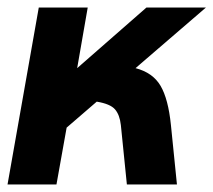

<svg xmlns="http://www.w3.org/2000/svg" viewBox="-36 -490 567 510"><path d="M418 -158 434 0H301L285 -158Q282 -185 269.5 -199.5Q257 -214 221 -220L141 -151L114 0H-16L67 -470H197L169 -309L353 -470H511L324 -309Q370 -297 390.5 -262Q411 -227 418 -158Z"/></svg>

Font: KoHo
Style: Bold Italic
Weight: 700
Italic angle: -10°
Version: Version 1.000; ttfautohint (v1.6)